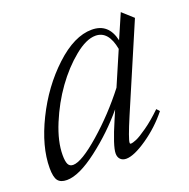

<svg xmlns="http://www.w3.org/2000/svg" viewBox="-94 -557 648 659"><g transform="rotate(-20 230.5 -227.5)"><path d="M43.5 11.2Q20.5 11.2 10.7 -1.7Q1 -14.6 1 -47.4Q1 -125.5 47.1 -219.2Q93.3 -313 164.1 -378.9Q234.9 -444.8 298.8 -444.8Q360.4 -444.8 375 -378.4L413.6 -467.3L452.6 -432.1L320.3 -123Q288.6 -48.3 288.6 -35.2Q288.6 -31.2 292 -31.2Q298.8 -31.2 312.5 -36.9Q326.2 -42.5 354.2 -62.3Q382.3 -82 414.1 -112.8L423.8 -102.1Q386.7 -55.7 337.4 -21.7Q288.1 12.2 259.8 12.2Q246.6 12.2 238.8 4.4Q231 -3.4 231 -17.1Q231 -43.9 267.6 -128.4L281.2 -160.2Q226.6 -94.7 157.2 -41.7Q87.9 11.2 43.5 11.2ZM58.1 -74.2Q58.1 -51.3 63.2 -40.8Q68.4 -30.3 81.1 -30.3Q112.3 -30.3 182.1 -91.3Q252 -152.3 311 -228.5L363.8 -351.1Q351.1 -420.9 303.7 -420.9Q270 -420.9 226.6 -385.5Q183.1 -350.1 146.2 -298.8Q109.4 -247.6 83.7 -185.5Q58.1 -123.5 58.1 -74.2Z"/></g></svg>

Font: Elstob Light
Style: Italic
Weight: 300
Italic angle: -20°
Designer: Peter S. Baker
Version: Version 1.015